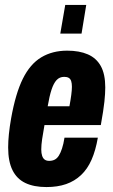

<svg xmlns="http://www.w3.org/2000/svg" viewBox="-20 -745 457 777"><path d="M168 12Q117 12 82.5 -4.5Q48 -21 30.5 -56.5Q13 -92 13 -148Q13 -173 16 -202.5Q19 -232 25 -266Q43 -367 72.5 -426.5Q102 -486 147 -513Q192 -540 252 -540Q301 -540 335.5 -525Q370 -510 388 -477.5Q406 -445 406 -391Q406 -367 402.5 -333.5Q399 -300 388 -239H160Q154 -206 150.5 -182Q147 -158 147 -140Q147 -125 150.5 -114.5Q154 -104 161 -99Q168 -94 179 -94Q192 -94 201.5 -99Q211 -104 218 -115Q225 -126 231 -144Q237 -162 241 -188H376Q367 -136 350.5 -98.5Q334 -61 308 -36.5Q282 -12 247.5 0Q213 12 168 12ZM173 -315H261Q266 -342 268.5 -361.5Q271 -381 271 -394Q271 -408 268 -417Q265 -426 258 -430Q251 -434 240 -434Q221 -434 209 -421Q197 -408 188.5 -382Q180 -356 173 -315ZM224 -609 244 -725H329L310 -609Z"/></svg>

Font: Archivo ExtraCondensed ExtraBold
Style: Italic
Weight: 800
Width: 2
Italic angle: -10°
Designer: Hector Gatti
Foundry: Omnibus-Type
Version: Version 2.001